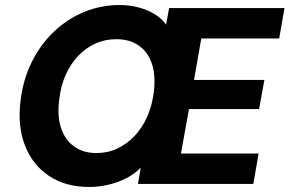

<svg xmlns="http://www.w3.org/2000/svg" viewBox="-20 -732 1152 764"><path d="M335 12Q241 12 175 -32Q109 -76 79 -154Q49 -232 62 -333Q72 -416 106.5 -485.5Q141 -555 194 -605.5Q247 -656 314 -684Q381 -712 456 -712Q495 -712 531 -702.5Q567 -693 595 -676Q623 -659 641 -634L653 -700H1112L1091 -579H781L752 -414H1032L1011 -298H732L700 -121H1009L988 0H529L540 -65Q514 -38 479 -21Q444 -4 407 4Q370 12 335 12ZM364 -123Q409 -123 447 -141Q485 -159 515.5 -191Q546 -223 565.5 -267Q585 -311 592 -365Q600 -431 584.5 -478Q569 -525 532.5 -550.5Q496 -576 443 -576Q398 -576 360 -559Q322 -542 291.5 -510Q261 -478 241.5 -434.5Q222 -391 216 -337Q207 -272 222.5 -224Q238 -176 274.5 -149.5Q311 -123 364 -123Z"/></svg>

Font: DM Sans 11pt Black
Style: Italic
Weight: 900
Italic angle: -10°
Version: Version 4.004;gftools[0.9.30]